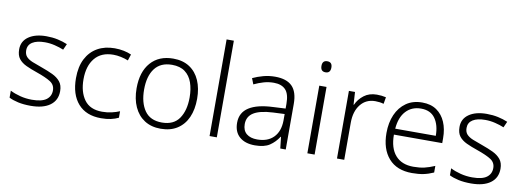

<svg xmlns="http://www.w3.org/2000/svg" viewBox="-60 -1119 4052 1487"><g transform="rotate(10 1966.0 -375.0)"><path d="M423 -141Q423 -69 369 -29.5Q315 10 217 10Q161 10 118 0.5Q75 -9 46 -24V-79Q81 -61 126 -49.5Q171 -38 218 -38Q296 -38 331.5 -64.5Q367 -91 367 -137Q367 -181 330 -204.5Q293 -228 221 -253Q171 -270 133.5 -287.5Q96 -305 75 -332Q54 -359 54 -406Q54 -470 106 -506Q158 -542 245 -542Q293 -542 334.5 -533Q376 -524 411 -509L390 -462Q359 -475 320 -484.5Q281 -494 242 -494Q179 -494 144 -472Q109 -450 109 -408Q109 -376 126 -357.5Q143 -339 175 -326Q207 -313 253 -297Q301 -280 339 -262Q377 -244 400 -216Q423 -188 423 -141Z M770 10Q653 10 589.5 -62Q526 -134 526 -263Q526 -353 558 -415Q590 -477 647.5 -509.5Q705 -542 782 -542Q820 -542 854 -535Q888 -528 914 -516L898 -467Q871 -478 840 -484.5Q809 -491 781 -491Q686 -491 635.5 -430Q585 -369 585 -264Q585 -164 630 -102.5Q675 -41 770 -41Q809 -41 844 -49Q879 -57 907 -69V-18Q881 -5 847.5 2.5Q814 10 770 10Z M1478 -267Q1478 -183 1450.5 -121Q1423 -59 1369.5 -24.5Q1316 10 1239 10Q1165 10 1112 -24Q1059 -58 1030.5 -120.5Q1002 -183 1002 -267Q1002 -396 1066 -469Q1130 -542 1243 -542Q1319 -542 1371.5 -507.5Q1424 -473 1451 -411Q1478 -349 1478 -267ZM1061 -267Q1061 -164 1104.5 -101.5Q1148 -39 1240 -39Q1333 -39 1376 -102Q1419 -165 1419 -267Q1419 -333 1401 -384Q1383 -435 1344 -464Q1305 -493 1242 -493Q1152 -493 1106.5 -433Q1061 -373 1061 -267Z M1680 0H1623V-760H1680Z M2044 -541Q2134 -541 2178 -497Q2222 -453 2222 -358V0H2179L2169 -90H2166Q2137 -45 2095.5 -17.5Q2054 10 1980 10Q1903 10 1859 -28.5Q1815 -67 1815 -139Q1815 -219 1880 -260.5Q1945 -302 2069 -307L2166 -312V-349Q2166 -427 2134.5 -460Q2103 -493 2042 -493Q2001 -493 1963 -482Q1925 -471 1887 -453L1869 -499Q1907 -517 1951.5 -529Q1996 -541 2044 -541ZM2076 -265Q1974 -260 1924.5 -229.5Q1875 -199 1875 -139Q1875 -89 1905.5 -63.5Q1936 -38 1990 -38Q2073 -38 2119 -85.5Q2165 -133 2166 -217V-269Z M2421 -729Q2460 -729 2460 -686Q2460 -642 2421 -642Q2382 -642 2382 -686Q2382 -729 2421 -729ZM2449 -532V0H2392V-532Z M2844 -541Q2883 -541 2916 -533L2907 -480Q2875 -489 2841 -489Q2768 -489 2725 -435Q2682 -381 2682 -292V0H2625V-532H2673L2679 -433H2682Q2702 -478 2743 -509.5Q2784 -541 2844 -541Z M3201 -542Q3269 -542 3314.5 -510.5Q3360 -479 3383.5 -424Q3407 -369 3407 -298V-259H3027Q3027 -153 3076.5 -96.5Q3126 -40 3218 -40Q3267 -40 3304 -48.5Q3341 -57 3385 -76V-24Q3345 -6 3306 2Q3267 10 3216 10Q3096 10 3032 -63Q2968 -136 2968 -262Q2968 -343 2995.5 -406Q3023 -469 3075 -505.5Q3127 -542 3201 -542ZM3200 -494Q3127 -494 3081.5 -445Q3036 -396 3029 -306H3348Q3348 -390 3311.5 -442Q3275 -494 3200 -494Z M3886 -141Q3886 -69 3832 -29.5Q3778 10 3680 10Q3624 10 3581 0.5Q3538 -9 3509 -24V-79Q3544 -61 3589 -49.5Q3634 -38 3681 -38Q3759 -38 3794.5 -64.5Q3830 -91 3830 -137Q3830 -181 3793 -204.5Q3756 -228 3684 -253Q3634 -270 3596.5 -287.5Q3559 -305 3538 -332Q3517 -359 3517 -406Q3517 -470 3569 -506Q3621 -542 3708 -542Q3756 -542 3797.5 -533Q3839 -524 3874 -509L3853 -462Q3822 -475 3783 -484.5Q3744 -494 3705 -494Q3642 -494 3607 -472Q3572 -450 3572 -408Q3572 -376 3589 -357.5Q3606 -339 3638 -326Q3670 -313 3716 -297Q3764 -280 3802 -262Q3840 -244 3863 -216Q3886 -188 3886 -141Z"/></g></svg>

Font: Noto Sans Arabic Light
Style: Regular
Weight: 300
Designer: Monotype Design Team, Nadine Chahine, Nizar Qandah and Khaled Hosny
Foundry: Monotype Imaging Inc.
Version: Version 2.012; ttfautohint (v1.8.4.7-5d5b)